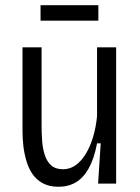

<svg xmlns="http://www.w3.org/2000/svg" viewBox="-20 -702 536 734"><path d="M204 12Q169 12 144.5 -1Q120 -14 105 -35.5Q90 -57 81.5 -85Q73 -113 69.5 -142.5Q66 -172 66 -201V-521H139V-223Q139 -194 141 -164.5Q143 -135 151 -110Q159 -85 175.5 -70Q192 -55 221 -55Q248 -55 270 -71Q292 -87 309 -115.5Q326 -144 336.5 -180.5Q347 -217 351 -258V-521H424V-210V0H355L365 -154H351Q340 -96 319.5 -59Q299 -22 270 -5Q241 12 204 12ZM135 -623V-682H356V-623Z"/></svg>

Font: Bricolage Grotesque SemiCondensed Light
Style: Regular
Weight: 300
Width: 4
Designer: Mathieu Triay
Foundry: Atelier Triay
Version: Version 1.000;gftools[0.9.30]